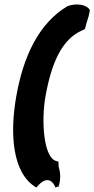

<svg xmlns="http://www.w3.org/2000/svg" viewBox="-20 -718 423 861"><path d="M53 -286C24 -123 33 59 143 123C185 71 214 87 229 123L240 118L241 123C256 83 249 50 243 29L242 7L232 4C176 -11 164 -173 184 -286C210 -432 256 -542 349 -582L361 -588L369 -618C375 -635 380 -653 383 -672C372 -697 322 -706 282 -690C153 -613 84 -463 53 -286Z"/></svg>

Font: Snowfall
Style: BlkObl
Weight: 900
Designer: Jasper
Foundry: Cannot Into Space Fonts
Version: Version 0.9